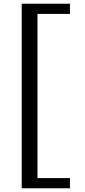

<svg xmlns="http://www.w3.org/2000/svg" viewBox="-20 -798 460 1035"><path d="M97 -778H357V-723H182V162H357V217H97Z"/></svg>

Font: Moderustic
Style: Regular
Weight: 400
Designer: Tural Alisoy
Foundry: TAFT Foundry
Version: Version 2.120